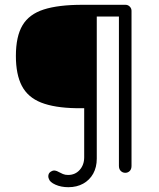

<svg xmlns="http://www.w3.org/2000/svg" viewBox="-20 -720 663 800"><path d="M502 0Q491.2 0 483.4 -7.5Q475.5 -15 475.5 -28.8V-667L493.2 -651.2H368L383.2 -664.2V-59Q383.2 -23.5 368.4 3.4Q353.5 30.2 326.8 45.1Q300 60 264.8 60Q234.5 60 210.9 49.4Q187.2 38.8 183.5 24.8Q179.8 16.8 182.2 7.5Q184.8 -1.8 194.8 -6.5Q202 -10.5 209.6 -9.2Q217.2 -8 224.5 -3.5Q232.8 1 242 5Q251.2 9 263.5 9Q293.2 9 312 -12Q330.8 -33 330.8 -64.8V-299L350 -269.2H297Q206.8 -270.8 151.4 -292.6Q96 -314.5 71.1 -362.1Q46.2 -409.8 46.2 -486.8Q46.2 -568.5 73.9 -614.8Q101.5 -661 162.4 -680.5Q223.2 -700 323.5 -700H502.8Q513.2 -700 520.6 -692.6Q528 -685.2 528 -674.8V-28.8Q528 -15 520.5 -7.5Q513 0 502 0Z"/></svg>

Font: Quicksand Variable Light
Style: Regular
Weight: 300
Designer: Andrew Paglinawan
Foundry: Andrew Paglinawan
Version: Version 3.004